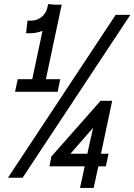

<svg xmlns="http://www.w3.org/2000/svg" viewBox="-20 -873 660 943"><path d="M108 -710 115 -772Q157 -768 184 -789.5Q211 -811 216 -853L281 -847Q272 -780 224.5 -742.5Q177 -705 108 -710ZM54 -422 67 -484H276L263 -422ZM128 -435 216 -850H283L195 -435ZM19 0 548 -800H620L91 0ZM373 50 396 -56H223L232 -104L474 -378H531L476 -118H513L500 -56H463L440 50ZM326 -118H409L437 -245Z"/></svg>

Font: Victor Mono
Style: Italic
Weight: 400
Italic angle: -12°
Monospace: yes
Designer: Rune Bjørnerås
Version: Version 1.561;gftools[0.9.30]